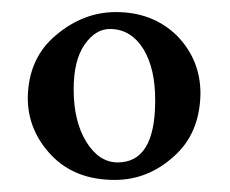

<svg xmlns="http://www.w3.org/2000/svg" viewBox="-20 -567 381 318"><path d="M172 -547Q233 -547 273 -508Q312 -468 312 -412Q311 -346 268 -308Q225 -269 170 -269Q104 -269 65 -310Q26 -351 26 -405Q27 -471 73 -509Q118 -547 172 -547ZM162 -519Q138 -519 120 -493Q102 -467 102 -419Q102 -366 123 -332Q144 -298 175 -298Q236 -298 237 -397Q237 -400 237 -402Q237 -453 218 -485Q197 -519 162 -519Z"/></svg>

Font: Shafarik
Style: Regular
Weight: 400
Version: Version 1.001; ttfautohint (v1.8.4.7-5d5b)